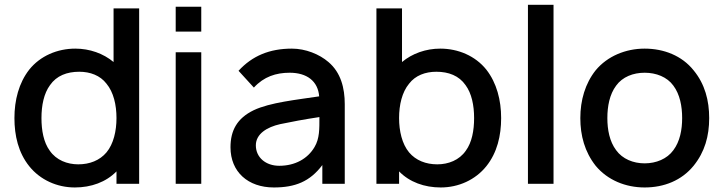

<svg xmlns="http://www.w3.org/2000/svg" viewBox="-20 -786 3094 821"><path d="M465.6 -750V-520.8C421.9 -557.3 363.5 -578.1 302.1 -578.1C225 -578.1 152.1 -546.9 105.2 -488.5C60.4 -431.3 41.7 -357.3 41.7 -281.2C41.7 -206.3 58.3 -133.3 105.2 -75C152.1 -16.7 224 15.6 300 15.6C369.8 15.6 433.3 -7.3 478.1 -53.1V0H575V-750ZM435.4 -134.4C406.3 -100 363.5 -83.3 314.6 -83.3C267.7 -83.3 220.8 -101 192.7 -141.7C166.7 -177.1 157.3 -228.1 157.3 -281.2C157.3 -335.4 167.7 -386.5 193.8 -421.9C221.9 -462.5 266.7 -479.2 318.8 -479.2C365.6 -479.2 408.3 -463.5 435.4 -428.1C465.6 -391.7 478.1 -337.5 478.1 -281.2C478.1 -226 465.6 -170.8 435.4 -134.4Z M731.3 -757.3V-651H840.6V-757.3ZM731.3 -562.5V0H840.6V-562.5Z M1454.2 0V-340.6C1454.2 -409.4 1437.5 -476 1384.4 -520.8C1345.8 -554.2 1286.5 -578.1 1228.1 -578.1C1132.3 -578.1 1058.3 -546.9 1000 -483.3L1065.6 -411.5C1108.3 -458.3 1160.4 -475 1218.8 -475C1291.7 -475 1339.6 -439.6 1344.8 -374C1249 -359.4 1134.4 -347.9 1064.6 -314.6C993.8 -280.2 965.6 -228.1 965.6 -156.2C965.6 -51 1040.6 15.6 1151 15.6C1241.7 15.6 1305.2 -9.4 1358.3 -80.2V0ZM1325 -157.3C1295.8 -107.3 1241.7 -77.1 1174 -77.1C1116.7 -77.1 1074 -112.5 1074 -164.6C1074 -213.5 1121.9 -242.7 1178.1 -255.2C1221.9 -264.6 1283.3 -276 1345.8 -285.4C1345.8 -235.4 1346.9 -193.8 1325 -157.3Z M2059.4 -488.5C2012.5 -546.9 1939.6 -578.1 1862.5 -578.1C1801 -578.1 1742.7 -557.3 1699 -520.8V-750H1589.6V0H1686.5V-53.1C1731.2 -7.3 1794.8 15.6 1864.6 15.6C1940.6 15.6 2012.5 -16.7 2059.4 -75C2106.2 -133.3 2122.9 -206.3 2122.9 -281.2C2122.9 -357.3 2104.2 -431.3 2059.4 -488.5ZM1971.9 -141.7C1943.8 -101 1896.9 -83.3 1850 -83.3C1801 -83.3 1758.3 -100 1729.2 -134.4C1699 -170.8 1686.5 -226 1686.5 -281.2C1686.5 -337.5 1699 -391.7 1729.2 -428.1C1756.2 -463.5 1799 -479.2 1845.8 -479.2C1897.9 -479.2 1942.7 -462.5 1970.8 -421.9C1996.9 -386.5 2007.3 -335.4 2007.3 -281.2C2007.3 -228.1 1997.9 -177.1 1971.9 -141.7Z M2237.5 0V-765.6H2346.9V0Z M2736.5 15.6C2819.8 15.6 2894.8 -14.6 2945.8 -77.1C2993.8 -136.5 3012.5 -204.2 3012.5 -281.2C3012.5 -355.2 2994.8 -426 2945.8 -485.4C2895.8 -547.9 2818.8 -578.1 2736.5 -578.1C2655.2 -578.1 2577.1 -545.8 2527.1 -485.4C2482.3 -429.2 2461.5 -357.3 2461.5 -281.2C2461.5 -206.3 2480.2 -136.5 2527.1 -77.1C2578.1 -15.6 2655.2 15.6 2736.5 15.6ZM2896.9 -281.2C2896.9 -231.3 2887.5 -181.2 2859.4 -143.8C2832.3 -106.3 2785.4 -87.5 2736.5 -87.5C2687.5 -87.5 2641.7 -106.3 2614.6 -143.8C2586.5 -181.2 2577.1 -231.3 2577.1 -281.2C2577.1 -331.2 2586.5 -382.3 2614.6 -419.8C2641.7 -457.3 2687.5 -475 2736.5 -475C2785.4 -475 2832.3 -457.3 2859.4 -419.8C2887.5 -382.3 2896.9 -331.2 2896.9 -281.2Z"/></svg>

Font: Manrope Semibold
Style: Regular
Weight: 600
Width: 4
Designer: Michael Sharanda
Foundry: Michael Sharanda
Version: Version 2.000;PS 002.000;hotconv 1.0.88;makeotf.lib2.5.64775